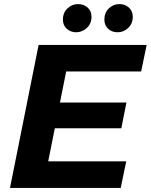

<svg xmlns="http://www.w3.org/2000/svg" viewBox="-20 -920 738 940"><path d="M262 -418H599L574 -292H237ZM216 -130H598L571 0H29L169 -700H698L671 -570H304ZM556 -762Q528 -762 509.5 -779Q491 -796 491 -824Q491 -858 513 -879Q535 -900 565 -900Q592 -900 611 -883Q630 -866 630 -838Q630 -804 607.5 -783Q585 -762 556 -762ZM353 -762Q326 -762 307 -779Q288 -796 288 -824Q288 -858 310.5 -879Q333 -900 362 -900Q390 -900 409 -883Q428 -866 428 -838Q428 -804 405 -783Q382 -762 353 -762Z"/></svg>

Font: MOST Montserrat
Style: Bold Italic
Weight: 700
Italic angle: -11.3°
Designer: Julieta Ulanovsky
Foundry: Julieta Ulanovsky
Version: Version 8.000;March 11, 2024;FontCreator 15.0.0.2926 64-bit